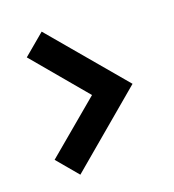

<svg xmlns="http://www.w3.org/2000/svg" viewBox="-73 -568 498 548"><g transform="rotate(-15 175.5 -293.5)"><path d="M310 -294 99 -82 39 -142 190 -293 38 -445 98 -505Z"/></g></svg>

Font: Transit CAT
Style: Regular
Weight: 400
Designer: Peter Wiegel
Foundry: Peter Wiegel
Version: 1.000